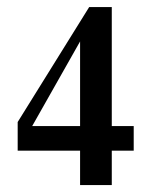

<svg xmlns="http://www.w3.org/2000/svg" viewBox="-20 -536 407 556"><path d="M303.7 -515.6V-170.9H367.2V-99.6H303.7V0H211.9V-99.6H31.2V-182.6L238.3 -515.6ZM211.9 -170.9V-416L73.2 -170.9Z"/></svg>

Font: RIT TN Joy
Style: Extra Bold
Weight: 800
Designer: Hussain K H
Foundry: Rachana Institute of Typography
Version: 1.6.2